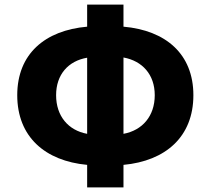

<svg xmlns="http://www.w3.org/2000/svg" viewBox="-20 -790 916 835"><path d="M359 25H517V-73C700 -90 821 -195 821 -376C821 -556 700 -658 517 -674V-770H359V-674C176 -658 55 -556 55 -376C55 -195 176 -90 359 -73ZM359 -208C277 -223 224 -285 224 -376C224 -466 277 -525 359 -539ZM517 -540C599 -525 653 -466 653 -376C653 -285 599 -223 517 -208Z"/></svg>

Font: ChiuKong Gothic MN Heavy
Style: Regular
Weight: 900
Designer: Ryoko NISHIZUKA 西塚涼子 (kana, bopomofo & ideographs); Paul D. Hunt (Latin, Greek & Cyrillic); Sandoll Communications 산돌커뮤니
Foundry: Adobe
Version: Version 1.300